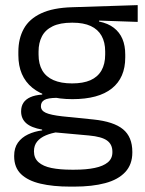

<svg xmlns="http://www.w3.org/2000/svg" viewBox="-20 -524 552 732"><path d="M256 -146Q156.5 -146 103.2 -189.5Q50 -233 50 -314V-326.5Q50 -377 70.8 -414.5Q91.5 -452 137 -473.2Q182.5 -494.5 256 -496.5L505 -504.5V-440.5L358 -445.5L357.5 -442Q392 -435 414 -418Q436 -401 446.8 -375.5Q457.5 -350 457.5 -316V-305Q457.5 -227.5 406.5 -186.8Q355.5 -146 256 -146ZM252.5 123H264Q309 123 341.2 116.2Q373.5 109.5 391 95Q408.5 80.5 408.5 56.5V54.5Q408.5 26.5 388.2 11.8Q368 -3 319 -7.5L181 -20L204 -21Q176 -17 154.8 -8Q133.5 1 121.5 15.8Q109.5 30.5 109.5 52.5V53.5Q109.5 79 127 94.5Q144.5 110 176.5 116.5Q208.5 123 252.5 123ZM262.5 187.5H248Q182 187.5 134.2 176.2Q86.5 165 60.2 139.8Q34 114.5 34 72V70Q34 40 48.2 20Q62.5 0 86.8 -11.5Q111 -23 141 -27L140.5 -30Q99.5 -37 80 -54.2Q60.5 -71.5 60.5 -99V-99.5Q60.5 -118.5 69.2 -132Q78 -145.5 95.8 -153.5Q113.5 -161.5 141 -163.5V-173.5L234 -150L196 -151Q162 -150.5 149 -142.8Q136 -135 136 -119.5V-119Q136 -102.5 154.5 -94Q173 -85.5 217.5 -80.5L336 -68.5Q413.5 -60.5 449 -31.2Q484.5 -2 484.5 55V57.5Q484.5 103 457.5 132Q430.5 161 381 174.2Q331.5 187.5 262.5 187.5ZM255 -206Q297 -206 324.8 -218.2Q352.5 -230.5 366.8 -255.2Q381 -280 381 -316V-328Q381 -363 367.2 -387.5Q353.5 -412 326 -424.8Q298.5 -437.5 257 -437.5H254Q209 -437.5 180.8 -423.8Q152.5 -410 139.8 -385.2Q127 -360.5 127 -327.5V-316Q127 -280 141.2 -255.5Q155.5 -231 184 -218.5Q212.5 -206 255 -206Z"/></svg>

Font: Anek Malayalam
Style: Regular
Weight: 400
Version: Version 1.003